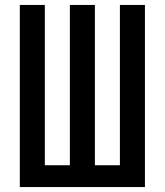

<svg xmlns="http://www.w3.org/2000/svg" viewBox="-20 -755 665 775"><path d="M60 0V-735H161V-88H262V-735H363V-88H464V-735H565V0Z"/></svg>

Font: Iosevka Custom Semibold
Style: Regular
Weight: 600
Designer: Belleve Invis
Foundry: Belleve Invis
Version: Version 27.0.2; ttfautohint (v1.8.4)